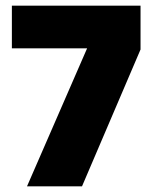

<svg xmlns="http://www.w3.org/2000/svg" viewBox="-20 -659 544 679"><path d="M75.5 0 288 -488H22V-639H477V-484L270 0Z"/></svg>

Font: Anek Gujarati Medium ExtraBold
Style: Regular
Weight: 800
Version: Version 1.003